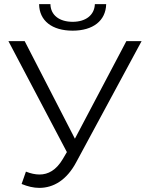

<svg xmlns="http://www.w3.org/2000/svg" viewBox="-20 -900 720 933"><path d="M333 -751C432 -751 494 -799 496 -880H441C439 -826 396 -794 333 -794C269 -794 226 -826 225 -880H170C171 -799 233 -751 333 -751ZM594 -700 344 -226 100 -700H21L305 -161L285 -127C253 -73 214 -52 172 -52C151 -52 129 -57 106 -66L85 -6C114 6 143 13 171 13C240 13 304 -25 350 -111L668 -700Z"/></svg>

Font: Talent
Style: Regular
Weight: 400
Designer: Mike Powis
Version: Version 1.001;hotconv 1.0.109;makeotfexe 2.5.65596